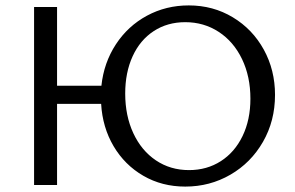

<svg xmlns="http://www.w3.org/2000/svg" viewBox="-20 -684 1092 710"><path d="M997 -333Q997 -237 952.5 -159.5Q908 -82 832 -38Q756 6 665 6Q579 6 510 -34Q441 -74 400 -143.5Q359 -213 354 -300H191V0H106V-658H191V-367H355Q364 -452 408.5 -520Q453 -588 523.5 -626Q594 -664 678 -664Q768 -664 841 -620Q914 -576 955.5 -500.5Q997 -425 997 -333ZM906 -319Q906 -401 875 -465.5Q844 -530 789 -566Q734 -602 665 -602Q599 -602 548.5 -569Q498 -536 470.5 -476Q443 -416 443 -338Q443 -256 473 -191.5Q503 -127 556.5 -91Q610 -55 679 -55Q745 -55 796.5 -88Q848 -121 877 -181Q906 -241 906 -319Z"/></svg>

Font: Ysabeau Medium
Style: Regular
Weight: 500
Designer: Christian Thalmann (Catharsis Fonts)
Version: Version 0.003